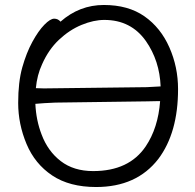

<svg xmlns="http://www.w3.org/2000/svg" viewBox="-20 -733 785 771"><path d="M223 -646Q299 -713 397 -713Q495 -713 560 -667.5Q625 -622 660 -543Q695 -464 695 -375Q695 -200 616 -95Q529 18 366 18Q259 18 189.5 -28.5Q120 -75 86.5 -155Q53 -235 53 -319.5Q53 -404 69.5 -462.5Q86 -521 110 -565Q134 -609 158 -633.5Q182 -658 197.5 -658Q213 -658 223 -646ZM625 -386Q621 -489 566 -568Q506 -653 399 -653Q356 -653 307.5 -633Q259 -613 217 -573.5Q175 -534 149 -475Q129 -432 124 -379Q140 -378 156 -378L569 -383Q571 -383 625 -386ZM122 -316Q125 -250 147 -193Q172 -126 224 -86Q276 -46 354 -46Q498 -46 565 -145Q615 -219 623 -327H617Q590 -327 570 -326L202 -321Q153 -319 122 -316Z"/></svg>

Font: ToneOZ-Pinyin-WenKai-Regular
Style: Regular
Weight: 400
Designer: Fontworks Inc.
Foundry: ToneOZ
Version: Version 0.240331